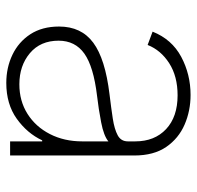

<svg xmlns="http://www.w3.org/2000/svg" viewBox="-28 -566 605 589"><g transform="rotate(90 274.5 -271.5)"><path d="M234.4 11.7Q187.5 11.7 148.1 -7.1Q108.7 -25.9 85 -62.1Q61.4 -98.4 61.4 -150.2Q61.4 -218.4 111 -255.1Q160.5 -291.9 269.5 -305Q311.1 -310 343.8 -315Q376.4 -320 395.1 -330.1Q413.7 -340.2 413.7 -361.2V-383.9Q413.7 -443.2 376.1 -478.5Q338.4 -513.8 272.4 -513.8Q214.1 -513.8 174 -488.1Q133.9 -462.4 117.9 -421.9L77.1 -437.1Q100.5 -496.1 154.3 -524.9Q208.1 -553.6 271.3 -553.6Q320 -553.6 362.2 -535.3Q404.5 -517 430.8 -478.9Q457 -440.7 457 -381V0H413.7V-98.4H410.5Q389.2 -52.6 344.3 -20.4Q299.4 11.7 234.4 11.7ZM238.6 -28.4Q289.8 -28.4 329.4 -53.4Q369 -78.5 391.3 -122.2Q413.7 -165.8 413.7 -221.2V-301.5Q396.7 -287.3 355.3 -279.3Q313.9 -271.3 273.8 -266.7Q184.3 -256 144.5 -227.8Q104.8 -199.6 104.8 -148.8Q104.8 -93 143.1 -60.7Q181.5 -28.4 238.6 -28.4Z"/></g></svg>

Font: Inter UI Extra Light
Style: Regular
Weight: 200
Designer: Rasmus Andersson
Foundry: rsms
Version: 3.2;8d6f07862